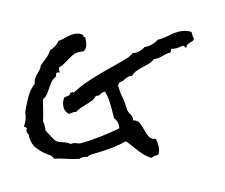

<svg xmlns="http://www.w3.org/2000/svg" viewBox="-144 -890 1284 1094"><g transform="rotate(-15 497.5 -343.0)"><path d="M1030.3 -540Q1027.3 -531.2 1019 -527.8Q1010.7 -524.4 1002 -522.5Q993.2 -520.5 985.8 -516.1Q978.5 -511.7 976.6 -502L974.6 -501Q970.7 -501 969.2 -503.4Q967.8 -505.9 966.8 -508.3Q965.8 -510.7 964.4 -513.2Q962.9 -515.6 960 -515.6Q949.2 -515.6 939 -513.7Q928.7 -511.7 918.9 -511.7Q904.3 -511.7 892.6 -515.6Q885.7 -513.7 885.3 -506.8Q884.8 -500 878.9 -498Q874 -496.1 867.2 -496.6Q860.4 -497.1 853.5 -495.1L822.3 -487.3Q806.6 -483.4 791 -483.4Q782.2 -483.4 778.3 -484.4Q763.7 -472.7 745.1 -467.3Q726.6 -461.9 706.5 -457.5Q686.5 -453.1 667.5 -446.3Q648.4 -439.5 633.8 -424.8Q626 -426.8 620.1 -426.8Q607.4 -426.8 597.7 -421.4Q587.9 -416 577.1 -411.1Q572.3 -409.2 567.4 -409.2Q562.5 -409.2 556.6 -407.2Q550.8 -405.3 549.3 -400.9Q547.9 -396.5 543 -392.6Q543 -357.4 549.8 -322.8Q556.6 -288.1 556.6 -252.9V-249Q558.6 -232.4 567.4 -218.3Q576.2 -204.1 576.2 -189.5Q576.2 -184.6 574.2 -178.7Q599.6 -172.9 607.9 -152.8Q616.2 -132.8 621.6 -109.9Q627 -86.9 636.2 -67.4Q645.5 -47.9 672.9 -43Q674.8 -33.2 675.8 -22.9Q676.8 -12.7 676.8 -2.9Q676.8 10.7 673.8 23.9Q670.9 37.1 662.1 47.9Q647.5 48.8 640.6 48.8Q633.8 48.8 620.1 54.7Q600.6 43 585.4 27.8Q570.3 12.7 557.1 -4.4Q543.9 -21.5 531.2 -39.6Q518.6 -57.6 503.9 -74.2Q453.1 -61.5 399.9 -57.1Q346.7 -52.7 293.9 -52.7Q292 -50.8 288.1 -50.8Q284.2 -50.8 280.8 -50.3Q277.3 -49.8 274.9 -48.3Q272.5 -46.9 273.4 -43Q266.6 -46.9 258.3 -48.3Q250 -49.8 243.2 -49.8Q238.3 -49.8 233.4 -49.3Q228.5 -48.8 223.6 -45.9Q186.5 -52.7 151.9 -64.9Q117.2 -77.1 81.1 -85Q81.1 -92.8 77.1 -96.2Q73.2 -99.6 70.3 -106.4Q29.3 -131.8 1.5 -168Q-26.4 -204.1 -21.5 -255.9L-28.3 -269.5Q-28.3 -285.2 -21.5 -292Q-25.4 -298.8 -35.2 -305.7Q-26.4 -319.3 -19.5 -334Q-12.7 -348.6 -9.8 -365.2Q-8.8 -370.1 -8.8 -374Q-8.8 -377.9 -6.8 -382.8Q-4.9 -388.7 -1.5 -396Q2 -403.3 4.9 -409.2Q20.5 -442.4 39.6 -473.1Q58.6 -503.9 87.9 -526.4Q89.8 -543 97.7 -554.2Q105.5 -565.4 114.7 -574.7Q124 -584 133.3 -593.8Q142.6 -603.5 147.5 -617.2Q167 -633.8 187 -649.4Q207 -665 220.7 -686.5Q238.3 -692.4 253.9 -701.7Q269.5 -710.9 280.3 -725.6Q303.7 -727.5 326.7 -734.4Q349.6 -741.2 375 -741.2Q385.7 -741.2 400.9 -736.8Q416 -732.4 423.8 -721.7Q424.8 -719.7 424.8 -716.8L425.8 -711.9Q426.8 -710 428.2 -708.5Q429.7 -707 433.6 -708Q433.6 -686.5 428.7 -664.6Q423.8 -642.6 403.3 -630.9Q390.6 -634.8 376 -634.8Q356.4 -634.8 340.3 -627.4Q324.2 -620.1 309.1 -610.8Q293.9 -601.6 278.3 -592.3Q262.7 -583 245.1 -579.1Q243.2 -571.3 241.7 -564.9Q240.2 -558.6 242.2 -550.8Q237.3 -550.8 234.9 -552.2Q232.4 -553.7 227.5 -553.7Q220.7 -553.7 218.3 -545.9Q215.8 -538.1 213.9 -533.2Q195.3 -525.4 183.1 -511.2Q170.9 -497.1 160.6 -481Q150.4 -464.8 138.7 -450.2Q127 -435.5 109.4 -427.7Q101.6 -396.5 94.2 -366.2Q86.9 -335.9 77.1 -305.7Q80.1 -293.9 80.1 -281.2Q80.1 -265.6 77.1 -252.9Q82 -245.1 86.9 -234.4L98.6 -211.9Q104.5 -200.2 110.8 -190.4Q117.2 -180.7 123 -175.8Q133.8 -168 156.2 -161.6Q178.7 -155.3 196.3 -140.6Q198.2 -140.6 201.2 -141.1Q204.1 -141.6 206.1 -141.6Q217.8 -141.6 231.4 -135.7Q245.1 -129.9 249 -129.9Q303.7 -129.9 368.2 -137.2Q432.6 -144.5 487.3 -155.3Q489.3 -165 489.3 -171.9Q489.3 -184.6 485.4 -196.8Q481.4 -209 472.7 -217.8Q472.7 -232.4 473.1 -247.1Q473.6 -261.7 473.6 -276.4Q473.6 -300.8 471.7 -328.1Q469.7 -355.5 461.9 -378.9H460Q447.3 -378.9 437 -372.6Q426.8 -366.2 416 -366.2Q410.2 -366.2 406.2 -369.1Q394.5 -355.5 377.9 -348.6Q361.3 -341.8 342.8 -336.4Q324.2 -331.1 306.2 -325.2Q288.1 -319.3 273.4 -308.6Q265.6 -311.5 258.8 -311.5Q252 -311.5 245.6 -310.5Q239.3 -309.6 231.4 -308.6Q210.9 -326.2 210.9 -352.5Q210.9 -366.2 215.3 -379.4Q219.7 -392.6 227.5 -404.3Q232.4 -407.2 239.3 -407.7Q246.1 -408.2 252.9 -409.7Q259.8 -411.1 264.2 -414.1Q268.6 -417 269.5 -424.8Q272.5 -421.9 274.4 -421.9Q276.4 -421.9 278.3 -422.9Q280.3 -423.8 282.2 -423.8Q284.2 -423.8 285.6 -421.9Q287.1 -419.9 287.1 -418Q329.1 -440.4 373 -456.1Q417 -471.7 462.4 -484.4Q507.8 -497.1 553.7 -508.3Q599.6 -519.5 644.5 -533.2Q651.4 -539.1 659.2 -542Q667 -544.9 672.9 -550.8Q679.7 -546.9 689.5 -546.9Q703.1 -546.9 719.2 -552.2Q735.4 -557.6 746.1 -565.4Q750 -564.5 752.9 -564.5H759.8Q779.3 -564.5 796.4 -570.3Q813.5 -576.2 830.1 -585.9H835Q865.2 -585.9 895 -592.8Q924.8 -599.6 956.1 -599.6Q996.1 -599.6 1026.4 -579.1V-567.4Q1026.4 -559.6 1026.9 -553.2Q1027.3 -546.9 1030.3 -540Z"/></g></svg>

Font: Rock Salt
Style: Regular
Weight: 400
Version: Version 1.001